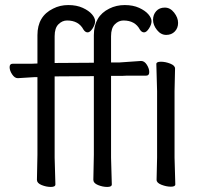

<svg xmlns="http://www.w3.org/2000/svg" viewBox="-20 -728 802 759"><path d="M599 -17 601 -105V-368L598 -475Q598 -484 616 -484Q634 -484 653 -476.5Q672 -469 672 -457L670 -368V-105L673 1Q673 10 655.5 10Q638 10 618.5 2.5Q599 -5 599 -17ZM631.5 -698Q653 -698 668.5 -678Q684 -658 684 -637.5Q684 -617 671 -603.5Q658 -590 637 -590Q616 -590 600.5 -609.5Q585 -629 585 -649.5Q585 -670 597.5 -684Q610 -698 631.5 -698ZM349 -17 351 -116V-427L196 -426V-105L199 1Q199 11 181 11Q163 11 144.5 3.5Q126 -4 126 -17L128 -116V-423H115L51 -419H50Q38 -419 28 -434Q18 -449 18 -462.5Q18 -476 30 -476H104L128 -477V-589Q128 -664 190 -694Q217 -708 250 -708Q283 -708 307 -697Q331 -686 343.5 -671.5Q356 -657 356 -644Q356 -631 346 -615.5Q336 -600 326.5 -600Q317 -600 310 -611Q291 -647 245 -647Q226 -647 211 -632Q196 -617 196 -585V-479L351 -480V-589Q351 -664 412 -694Q440 -708 473 -708Q506 -708 530 -697Q554 -686 566.5 -671.5Q579 -657 579 -644Q579 -631 569 -615.5Q559 -600 549.5 -600Q540 -600 533 -611Q514 -647 468 -647Q449 -647 434 -632Q419 -617 419 -585V-481H451L537 -487H538Q551 -487 560.5 -472Q570 -457 570 -443Q570 -429 558 -429H500Q475 -429 462 -428H419V-105L422 1Q422 11 404 11Q386 11 367.5 3.5Q349 -4 349 -17Z"/></svg>

Font: LXGW WenKai Lite
Style: Regular
Weight: 400
Designer: LXGW / Fontworks Inc.
Foundry: LXGW / Fontworks Inc.
Version: Version 1.511; March 25, 2025